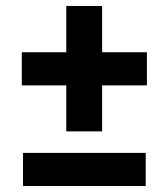

<svg xmlns="http://www.w3.org/2000/svg" viewBox="-20 -623 564 643"><path d="M57 -111H468V0H57ZM322 -448H472V-337H322V-183H202V-337H53V-448H202V-603H322Z"/></svg>

Font: Wolseley Sans SemiBold
Style: Regular
Weight: 600
Designer: Carrois Corporate & Edenspiekermann AG
Foundry: Carrois Corporate GbR & Edenspiekermann AG
Version: Version 4.202